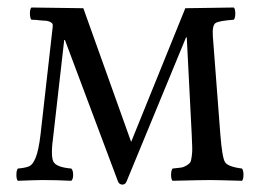

<svg xmlns="http://www.w3.org/2000/svg" viewBox="-20 -482 697 514"><path d="M478 -381.8 318.8 3.9Q315.9 11.7 308.1 12.2Q299.3 12.2 295.9 3.9L153.8 -375H151.9L123 -121.1Q115.2 -65.9 122.6 -50Q129.9 -34.2 170.9 -30.8Q175.8 -25.9 175.8 -13.9Q175.8 -2 170.9 2Q130.9 0 94.2 0Q78.1 0 27.8 2Q23.9 -2 23.9 -13.9Q23.9 -25.9 27.8 -30.8Q49.8 -32.7 59.1 -37.4Q68.4 -42 75.9 -61Q83.5 -80.1 88.4 -121.1L121.1 -410.2Q121.1 -413.1 121.1 -415.5Q121.1 -418 119.6 -419.4Q118.2 -420.9 116 -422.4Q113.8 -423.8 110.8 -424.8Q107.9 -425.8 105 -426.3Q102.1 -426.8 96.9 -426.8Q91.8 -426.8 87.4 -427.5Q83 -428.2 76.4 -428.7Q69.8 -429.2 64 -429.2Q60.1 -434.1 60.1 -446Q60.1 -458 64 -461.9L203.1 -460L331.1 -102.1L476.1 -460L606 -461.9Q609.9 -458 609.9 -446Q609.9 -434.1 606 -429.2Q565.9 -426.3 556.9 -420.2Q547.9 -414.1 549.8 -384.8L569.8 -123Q574.7 -60.5 582.3 -48.1Q589.8 -35.6 627.9 -30.8Q631.8 -25.9 631.8 -13.9Q631.8 -2 627.9 2Q560.1 0 542 0Q520 0 441.9 2Q438 -2 438 -13.9Q438 -25.9 441.9 -30.8Q457.5 -32.2 465.1 -33.4Q472.7 -34.7 480 -39.3Q487.3 -43.9 489.5 -47.6Q491.7 -51.3 493.4 -64Q495.1 -76.7 494.6 -87.4Q494.1 -98.1 493.2 -123L480 -381.8Z"/></svg>

Font: Linux Libertine Capitals
Style: Small Caps
Weight: 400
Designer: Philipp H. Poll
Foundry: Philipp H. Poll
Version: Version 5.1.3